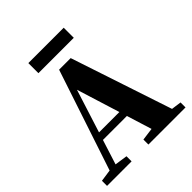

<svg xmlns="http://www.w3.org/2000/svg" viewBox="-219 -950 1090 1090"><g transform="rotate(-45 326.5 -404.5)"><path d="M10 0V-41L100 -54H118L207 -41V0ZM65 0 284 -659H377L596 0H433L266 -536H285L280 -522L114 0ZM162 -201V-247H448V-201ZM342 0V-40L454 -55H530L640 -40V0ZM187 -728V-809H471V-728Z"/></g></svg>

Font: Source Serif 4 36pt
Style: Bold
Weight: 700
Designer: Frank Grießhammer
Foundry: Adobe Systems Incorporated
Version: Version 4.004;hotconv 1.0.116;makeotfexe 2.5.65601